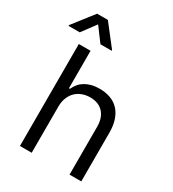

<svg xmlns="http://www.w3.org/2000/svg" viewBox="-256 -1066 1069 1186"><g transform="rotate(30 278.5 -473.0)"><path d="M160.5 0H76.7V-727.3H160.5V-460.2H167.6Q177.2 -481.5 191.4 -498.6Q205.6 -515.6 225.3 -527.5Q245 -539.4 270.4 -546Q295.8 -552.6 328.1 -552.6Q370 -552.6 404.3 -540.1Q438.6 -527.7 463.1 -502.1Q487.6 -476.6 500.9 -437.9Q514.2 -399.1 514.2 -346.6V0H430.4V-340.9Q430.4 -373.6 421.7 -398.8Q413 -424 396.7 -441.6Q380.3 -459.2 356.9 -468.2Q333.5 -477.3 304 -477.3Q273.1 -477.3 246.8 -467.3Q220.5 -457.4 201.3 -438.4Q182.2 -419.4 171.3 -391.7Q160.5 -364 160.5 -328.1ZM119.3 -892 45.5 -792.6H-34.1V-798.3L81 -946H157.7L272.7 -798.3V-792.6H193.2Z"/></g></svg>

Font: Fast_Sans-Dotted
Style: Regular
Weight: 400
Version: Version 3.018